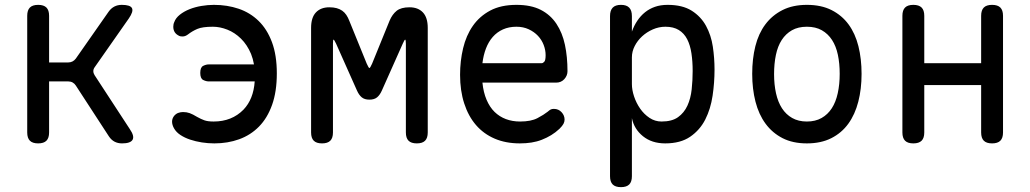

<svg xmlns="http://www.w3.org/2000/svg" viewBox="-20 -580 4240 790"><path d="M137 10Q114 10 103 -1Q92 -12 92 -35V-515Q92 -538 103 -549Q114 -560 137 -560Q160 -560 171 -549Q182 -538 182 -515V-323H260Q270 -323 278 -327Q286 -331 292 -339L427 -532Q437 -546 450.5 -553Q464 -560 481 -560Q516 -560 523 -546.5Q530 -533 510 -504L370 -304Q364 -296 364 -287.5Q364 -279 369 -271L514 -49Q534 -20 525.5 -5Q517 10 482 10Q465 10 451.5 3Q438 -4 428 -19L292 -228Q287 -236 279 -240.5Q271 -245 261 -245H182V-35Q182 -12 171 -1Q160 10 137 10Z M1119 -278Q1119 -203 1099.5 -148.5Q1080 -94 1045.5 -59Q1011 -24 964 -7Q917 10 862 10Q836 10 810.5 6Q785 2 762.5 -5.5Q740 -13 722.5 -24.5Q705 -36 696 -52Q692 -59 690 -66Q688 -73 688 -79Q688 -91 694.5 -100.5Q701 -110 712 -115Q717 -117 722.5 -118Q728 -119 733 -119Q748 -119 760.5 -114.5Q773 -110 791 -99Q807 -90 821 -85Q835 -80 859 -80Q934 -80 982 -129Q1023 -172 1028 -245H839Q828 -245 816 -251Q804 -257 804 -280Q804 -303 816 -309Q828 -315 839 -315H1025Q1021 -338 1013 -358Q997 -396 971.5 -421Q946 -446 915.5 -458Q885 -470 856 -470Q813 -470 792 -461Q771 -452 753 -438Q746 -433 741 -431.5Q736 -430 731 -430Q726 -430 723 -430.5Q720 -431 718 -432Q705 -438 699 -447.5Q693 -457 693 -470Q693 -475 694 -480Q695 -485 697 -489Q703 -506 720 -519.5Q737 -533 759.5 -542Q782 -551 808.5 -555.5Q835 -560 860 -560Q915 -560 962 -544Q1009 -528 1044 -494Q1079 -460 1099 -406.5Q1119 -353 1119 -278Z M1740 -35Q1740 -12 1729 -1Q1718 10 1695 10Q1672 10 1661 -1Q1650 -12 1650 -35V-400Q1650 -416 1647 -417Q1644 -416 1637 -400L1551 -207Q1543 -189 1531.5 -179.5Q1520 -170 1500 -170Q1480 -170 1468.5 -179.5Q1457 -189 1449 -207L1363 -400Q1355 -417 1352.5 -417Q1350 -417 1350 -400V-35Q1350 -12 1339 -1Q1328 10 1305 10Q1282 10 1271 -1Q1260 -12 1260 -35V-465Q1260 -508 1280 -529Q1300 -550 1335 -550Q1352 -550 1365 -546.5Q1378 -543 1388 -536Q1398 -529 1405 -518.5Q1412 -508 1417 -495L1489 -318Q1497 -300 1500 -300Q1503 -300 1511 -318L1583 -495Q1594 -521 1612 -535.5Q1630 -550 1665 -550Q1700 -550 1720 -529Q1740 -508 1740 -465Z M2259 -132Q2278 -132 2290.5 -118.5Q2303 -105 2303 -88Q2303 -79 2298.5 -70.5Q2294 -62 2282 -50Q2266 -35 2248 -24Q2230 -13 2209.5 -5Q2189 3 2166.5 6.5Q2144 10 2119 10Q2061 10 2015.5 -9.5Q1970 -29 1938.5 -65.5Q1907 -102 1890 -154.5Q1873 -207 1873 -272Q1873 -329 1885.5 -381.5Q1898 -434 1925.5 -473.5Q1953 -513 1997 -536.5Q2041 -560 2105 -560Q2165 -560 2205 -539.5Q2245 -519 2269.5 -482Q2294 -445 2304.5 -395.5Q2315 -346 2315 -287Q2315 -269 2302 -254.5Q2289 -240 2268 -240H1965Q1969 -200 1982 -169.5Q1995 -139 2015 -119.5Q2035 -100 2061.5 -90Q2088 -80 2120 -80Q2165 -80 2191.5 -94Q2218 -108 2233 -120Q2241 -127 2246 -129.5Q2251 -132 2259 -132ZM1965 -320H2209Q2214 -320 2219.5 -326Q2225 -332 2225 -353Q2225 -374 2217 -395Q2209 -416 2193.5 -432.5Q2178 -449 2155.5 -459.5Q2133 -470 2105 -470Q2074 -470 2049.5 -459Q2025 -448 2007.5 -428Q1990 -408 1979.5 -380.5Q1969 -353 1965 -320Z M2535 -560Q2558 -560 2569 -548.5Q2580 -537 2580 -514V-450Q2589 -475 2602.5 -495Q2616 -515 2634 -529.5Q2652 -544 2675 -552Q2698 -560 2727 -560Q2788 -560 2826 -536Q2864 -512 2885 -473.5Q2906 -435 2913 -388Q2920 -341 2920 -294Q2920 -240 2912 -186Q2904 -132 2882 -88.5Q2860 -45 2820 -17.5Q2780 10 2717 10Q2662 10 2625.5 -19.5Q2589 -49 2580 -94V145Q2580 168 2569 179Q2558 190 2535 190Q2512 190 2501 179Q2490 168 2490 145V-514Q2490 -537 2501 -548.5Q2512 -560 2535 -560ZM2718 -470Q2691 -470 2666 -459Q2641 -448 2622 -430.5Q2603 -413 2591.5 -390.5Q2580 -368 2580 -344V-234Q2580 -210 2589 -183Q2598 -156 2614 -133Q2630 -110 2652.5 -95Q2675 -80 2702 -80Q2745 -80 2770 -98Q2795 -116 2808.5 -145.5Q2822 -175 2826 -212.5Q2830 -250 2830 -288Q2830 -327 2825 -360.5Q2820 -394 2807.5 -418.5Q2795 -443 2773 -456.5Q2751 -470 2718 -470Z M3300 10Q3242 10 3200 -11.5Q3158 -33 3130 -71Q3102 -109 3088.5 -161.5Q3075 -214 3075 -276Q3075 -338 3088 -390Q3101 -442 3129 -479.5Q3157 -517 3199.5 -538.5Q3242 -560 3300 -560Q3359 -560 3401.5 -538.5Q3444 -517 3471.5 -479.5Q3499 -442 3512 -390Q3525 -338 3525 -276Q3525 -214 3511.5 -161.5Q3498 -109 3470.5 -71Q3443 -33 3400.5 -11.5Q3358 10 3300 10ZM3300 -80Q3335 -80 3360.5 -94.5Q3386 -109 3402.5 -134.5Q3419 -160 3427 -196.5Q3435 -233 3435 -276Q3435 -319 3427.5 -354.5Q3420 -390 3403.5 -415.5Q3387 -441 3361.5 -455.5Q3336 -470 3300 -470Q3264 -470 3238.5 -455.5Q3213 -441 3196.5 -415.5Q3180 -390 3172.5 -354Q3165 -318 3165 -275Q3165 -232 3173 -196Q3181 -160 3197.5 -134.5Q3214 -109 3239.5 -94.5Q3265 -80 3300 -80Z M3738 10Q3715 10 3704 -1Q3693 -12 3693 -35V-515Q3693 -538 3704 -549Q3715 -560 3738 -560Q3761 -560 3772 -549Q3783 -538 3783 -515V-320H4017V-515Q4017 -538 4028 -549Q4039 -560 4062 -560Q4085 -560 4096 -549Q4107 -538 4107 -515V-35Q4107 -12 4096 -1Q4085 10 4062 10Q4039 10 4028 -1Q4017 -12 4017 -35V-230H3783V-35Q3783 -12 3772 -1Q3761 10 3738 10Z"/></svg>

Font: Maple Mono NF CN
Style: Regular
Weight: 400
Monospace: yes
Designer: subframe7536
Version: Version 7.000